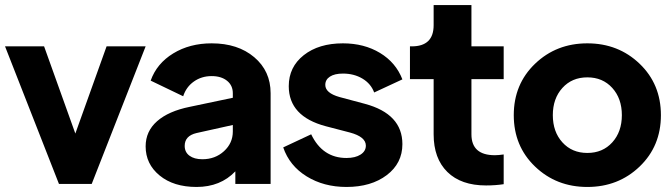

<svg xmlns="http://www.w3.org/2000/svg" viewBox="-20 -730 2663 762"><path d="M403 -546H558L344 0H214L0 -546H155L279 -200Z M820 -558Q924 -558 989 -503Q1054 -448 1054 -360V0H914V-50Q855 12 760 12Q669 12 613.5 -33.5Q558 -79 558 -149Q558 -209 603.5 -249Q649 -289 733 -306L904 -342V-360Q904 -391 881 -409.5Q858 -428 820 -428Q780 -428 749.5 -406.5Q719 -385 707 -348L578 -410Q602 -478 667.5 -518Q733 -558 820 -558ZM783 -98Q834 -98 869 -130Q904 -162 904 -208V-234L760 -202Q713 -191 713 -151Q713 -126 732 -112Q751 -98 783 -98Z M1355 12Q1265 12 1197 -30Q1129 -72 1104 -145L1215 -197Q1260 -103 1355 -103Q1390 -103 1411 -116.5Q1432 -130 1432 -152Q1432 -187 1369 -204L1273 -229Q1126 -268 1126 -388Q1126 -464 1185.5 -511Q1245 -558 1341 -558Q1425 -558 1488 -520Q1551 -482 1577 -415L1465 -363Q1452 -398 1418.5 -418Q1385 -438 1341 -438Q1308 -438 1289.5 -426Q1271 -414 1271 -393Q1271 -361 1327 -345L1428 -318Q1577 -278 1577 -158Q1577 -82 1515 -35Q1453 12 1355 12Z M1909 6Q1810 6 1755.5 -47.5Q1701 -101 1701 -197V-416H1607V-546H1614Q1701 -546 1701 -630V-710H1851V-546H1979V-416H1851V-197Q1851 -114 1944 -114Q1958 -114 1979 -117V1Q1946 6 1909 6Z M2518.5 -69Q2434 12 2311 12Q2188 12 2103.5 -69Q2019 -150 2019 -273Q2019 -396 2103.5 -477Q2188 -558 2311 -558Q2434 -558 2518.5 -477Q2603 -396 2603 -273Q2603 -150 2518.5 -69ZM2212 -165Q2250 -123 2311 -123Q2372 -123 2410 -165Q2448 -207 2448 -273Q2448 -339 2410 -381Q2372 -423 2311 -423Q2250 -423 2212 -381Q2174 -339 2174 -273Q2174 -207 2212 -165Z"/></svg>

Font: Plus Jakarta Display
Style: Bold
Weight: 700
Designer: Gumpita Rahayu
Foundry: Tokotype Studio
Version: Version 1.000;hotconv 1.0.109;makeotfexe 2.5.65596